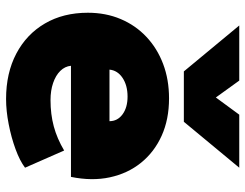

<svg xmlns="http://www.w3.org/2000/svg" viewBox="-110 -702 827 648"><g transform="rotate(90 304.0 -378.5)"><path d="M314.5 15Q227 15 161.5 -19.5Q96 -54 59.8 -116Q23.5 -178 23.5 -261Q23.5 -321.5 44.8 -371.8Q66 -422 104.8 -458.5Q143.5 -495 196.2 -515Q249 -535 312.5 -535Q383.5 -535 438.8 -510Q494 -485 530 -440.2Q566 -395.5 579 -335.2Q592 -275 577.5 -204H202.5Q204.5 -183.5 219.8 -168Q235 -152.5 260.5 -143.8Q286 -135 318.5 -135Q366 -135 407 -146Q448 -157 488.5 -181L546.5 -49Q523.5 -31.5 484 -17Q444.5 -2.5 399.5 6.2Q354.5 15 314.5 15ZM215.5 -334H389.5Q389.5 -361 366.5 -378Q343.5 -395 306.5 -395Q268.5 -395 243.2 -378Q218 -361 215.5 -334ZM221.5 -585 66.5 -772H252.5L309.5 -693L367.5 -772H546.5L391.5 -585Z"/></g></svg>

Font: Geologica Thin Roman Black
Style: Regular
Weight: 900
Version: Version 1.010;gftools[0.9.28]